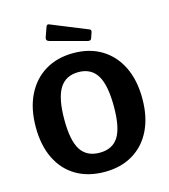

<svg xmlns="http://www.w3.org/2000/svg" viewBox="-137 -1072 1049 1190"><g transform="rotate(-15 387.0 -477.0)"><path d="M388 10Q282 10 205 -35.5Q128 -81 86.5 -166Q45 -251 45 -368Q45 -487 87.5 -573Q130 -659 207 -705.5Q284 -752 388 -752Q492 -752 568.5 -705.5Q645 -659 687 -573.5Q729 -488 729 -369Q729 -252 687.5 -167Q646 -82 569 -36Q492 10 388 10ZM388 -113Q470 -113 508 -172.5Q546 -232 546 -367Q546 -505 507.5 -567.5Q469 -630 388 -630Q306 -630 267 -567Q228 -504 228 -367Q228 -233 266.5 -173Q305 -113 388 -113ZM271 -954Q277 -968 289 -963L525 -867Q536 -862 531 -847L519 -812Q516 -804 511 -801.5Q506 -799 495 -801L264 -863Q242 -869 248 -889Z"/></g></svg>

Font: Libre Franklin Thin
Style: Bold
Weight: 700
Version: Version 3.000